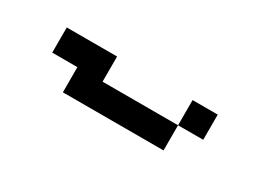

<svg xmlns="http://www.w3.org/2000/svg" viewBox="-25 -332 550 413"><g transform="rotate(30 250.0 -125.5)"><path d="M437.5 -125V-187.5H375V-125H187.5V-187.5H62.5V-125H125V-62.5H375V-125Z"/></g></svg>

Font: CalcUnifontExMono
Style: Regular
Weight: 500
Version: Version 15.0.06